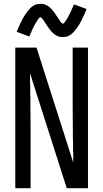

<svg xmlns="http://www.w3.org/2000/svg" viewBox="-20 -984 540 1004"><path d="M60 0V-735H94H171L363 -134Q363 -160 363 -186L362 -196V-201V-211V-221V-245L361 -255V-260V-270V-289V-299Q360 -367 360 -436V-735H440V0H406H329L137 -601Q137 -575 137 -549L138 -539V-534V-524V-514V-490L139 -480V-475V-465V-446V-436Q140 -368 140 -299V0ZM308 -790Q303 -790 298 -790.5Q293 -791 288.5 -792.5Q284 -794 279.5 -796Q275 -798 270 -801L262 -807L255 -813Q251 -817 248 -820.5Q245 -824 242 -828Q239 -832 236 -836L230 -844Q227 -848 225 -852L219 -860L217 -864L214 -869L208 -877L203 -885Q200 -889 195 -892L192 -894L189 -893Q184 -891 182 -887L177 -880L172 -872Q170 -869 167.5 -865Q165 -861 163 -857L160 -851L158 -848L155 -841L153 -838L151 -834Q149 -830 147 -826L144 -817L140 -809L137 -801L133 -793L67 -818Q80 -849 95 -879Q110 -909 134 -936.5Q158 -964 192 -964Q197 -964 202 -963.5Q207 -963 211.5 -961.5Q216 -960 220.5 -958Q225 -956 230 -953L238 -948L245 -941Q249 -938 252 -934Q255 -930 258 -926.5Q261 -923 264 -919L270 -910Q273 -906 275 -902L281 -894L283 -891L286 -886L292 -877L297 -869Q300 -865 305 -862L308 -860L311 -861Q316 -864 318 -867L323 -875L328 -882Q330 -886 332.5 -889.5Q335 -893 337 -897L341 -905L345 -913L347 -916L349 -921Q351 -925 353 -929L356 -937L360 -945L363 -953L367 -961L433 -937Q420 -905 405 -875Q390 -845 366 -817.5Q342 -790 308 -790Z"/></svg>

Font: Iosevka SS01
Style: Regular
Weight: 400
Monospace: yes
Designer: Belleve Invis
Foundry: Belleve Invis
Version: 2.3.3; ttfautohint (v1.8.3)